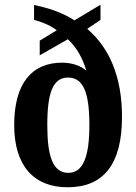

<svg xmlns="http://www.w3.org/2000/svg" viewBox="-20 -782 577 812"><path d="M266 10C417 10 496 -86 496 -288C496 -460 441 -581 349 -660L405 -698V-762L295 -696C237 -733 176 -750 124 -761V-698C154 -690 192 -676 220 -654L148 -610V-548L267 -616C306 -580 331 -532 345 -483C324 -502 287 -517 243 -517C115 -517 40 -430 40 -253C40 -80 124 10 266 10ZM269 -51C204 -51 180 -120 180 -253C180 -391 204 -454 268 -454C333 -454 358 -389 358 -253C358 -120 332 -51 269 -51Z"/></svg>

Font: Noto Serif Condensed
Style: Bold
Weight: 700
Width: 3
Designer: Monotype Design Team
Foundry: Monotype Imaging Inc.
Version: Version 2.015